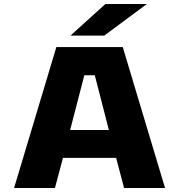

<svg xmlns="http://www.w3.org/2000/svg" viewBox="-20 -934 890 954"><path d="M800 0H596.5L557 -149.5H293L253 0H50L260 -700H590ZM399 -560 328.5 -288H521L451 -560ZM498 -757H330L503.5 -914H709.5Z"/></svg>

Font: Trispace SemiExpanded ExtraBold
Style: Regular
Weight: 800
Width: 6
Designer: Tyler Finck
Foundry: Etcetera Type Company
Version: Version 1.210; ttfautohint (v1.8.3)